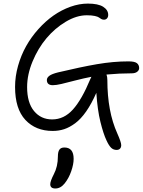

<svg xmlns="http://www.w3.org/2000/svg" viewBox="-20 -694 804 1082"><path d="M277.8 -213.9Q244.1 -213.9 244.1 -243.2Q244.1 -256.3 258.1 -266.8Q272 -277.3 307.1 -286.1Q434.6 -316.4 526.6 -332.3Q618.7 -348.1 704.1 -348.1Q738.8 -348.1 751.5 -338.1Q764.2 -328.1 764.2 -310.1Q764.2 -298.3 753.2 -289.6Q742.2 -280.8 722.2 -280.8Q653.3 -280.8 580.1 -273.9Q585 -260.7 585 -243.2Q585 -65.9 641.1 58.1Q663.1 107.4 663.1 124Q663.1 136.7 656.2 143.8Q649.4 150.9 637.2 150.9Q618.7 150.9 606 138.4Q593.3 126 580.1 97.2Q562.5 60.1 545.9 -7.1Q529.3 -74.2 522.9 -170.9Q495.6 -108.9 465.6 -65.9Q435.5 -22.9 403.8 0.5Q372.1 23.9 341.8 33.9Q311.5 43.9 276.9 43.9Q181.2 43.9 123 -18.3Q64.9 -80.6 64.9 -204.1Q64.9 -263.7 81.8 -323.2Q98.6 -382.8 127.4 -434.1Q156.2 -485.4 196.3 -530Q236.3 -574.7 281.2 -606.2Q326.2 -637.7 376.5 -655.8Q426.8 -673.8 475.1 -673.8Q533.2 -673.8 561.5 -655.8Q589.8 -637.7 589.8 -609.9Q589.8 -597.7 583 -590.3Q576.2 -583 565.9 -583Q557.6 -583 550.5 -586.9Q543.5 -590.8 537.6 -595.5Q531.7 -600.1 514.2 -604Q496.6 -607.9 469.2 -607.9Q411.6 -607.9 350.6 -571.5Q289.6 -535.2 241.9 -478.5Q194.3 -421.9 163.6 -347.9Q132.8 -273.9 132.8 -203.1Q132.8 -115.2 171.9 -68.1Q210.9 -21 273.9 -21Q340.8 -21 391.1 -77.1Q441.4 -133.3 488.8 -248Q489.7 -250.5 495.1 -261.2Q452.1 -252.9 404.1 -240.5Q356 -228 326.2 -220.9Q296.4 -213.9 277.8 -213.9ZM292 368.2Q263.2 368.2 263.2 344.2Q263.2 327.1 283.2 288.1Q306.2 244.6 306.2 188Q306.2 161.6 314.7 149.4Q323.2 137.2 342.8 137.2Q395 137.2 395 201.2Q395 231.9 381.3 271.2Q367.7 310.5 344.2 339.8Q321.3 368.2 292 368.2Z"/></svg>

Font: Shantell Sans Irregular Bouncy
Style: Regular
Weight: 300
Designer: Stephen Nixon, Anya Danilova, Shantell Martin
Foundry: Arrow Type
Version: Version 1.006;[9816181b4]